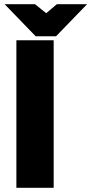

<svg xmlns="http://www.w3.org/2000/svg" viewBox="-20 -895 435 915"><path d="M58.1 0V-703.1H235.8V0ZM395 -875 247.1 -722.2H149.9L2 -875H147L200.2 -832L251 -875Z"/></svg>

Font: LT Superior Black
Style: Regular
Weight: 900
Designer: Daniel Lyons
Foundry: LyonsType
Version: Version 2.005